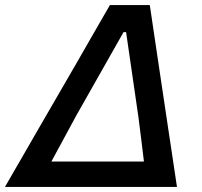

<svg xmlns="http://www.w3.org/2000/svg" viewBox="-46 -733 793 753"><path d="M-26.5 0Q7 -58 43.8 -121.8Q80.5 -185.5 114 -243.5L255 -487Q292.5 -552 323.2 -605.8Q354 -659.5 385 -713H541.5Q549.5 -659 557.5 -605.5Q565.5 -552 575 -487.5L612 -240Q621 -181.5 630.2 -119.2Q639.5 -57 648 0ZM253 -279.5Q230 -236.5 205 -190.8Q180 -145 155.5 -99.5H518.5Q513 -145 507.5 -190Q502 -235 496.5 -276.5L448.5 -607H438.5Z"/></svg>

Font: Commissioner Medium
Style: Italic
Weight: 500
Italic angle: -12°
Designer: Kostas Bartsokas
Foundry: Kostas Bartsokas
Version: Version 1.000; ttfautohint (v1.8.3)